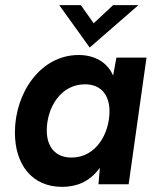

<svg xmlns="http://www.w3.org/2000/svg" viewBox="-20 -717 617 747"><path d="M221.5 10C274 10 327.5 -7 368.5 -64.5L363 0H480.5L550 -493H433L420 -423C397 -476.5 346 -503 286 -503C138 -503 38 -356 38 -201.5C38 -77.5 104 10 221.5 10ZM162 -209.5C162 -296 214.5 -389 311 -389C371.5 -389 406 -349 406 -284C406 -199 355 -104 258 -104C197 -104 162 -144 162 -209.5ZM210.5 -697 329 -532 518.5 -697H420L344.5 -626.5L294.5 -697Z"/></svg>

Font: HK Grotesk
Style: Bold Italic
Weight: 700
Italic angle: -16°
Designer: Alfredo Marco Pradil
Foundry: Hanken Design Co.
Version: Version 3.001;FEAKit 1.0